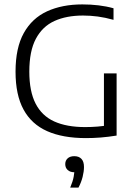

<svg xmlns="http://www.w3.org/2000/svg" viewBox="-20 -622 627 871"><path d="M370 4.5Q265 4.5 194 -27Q123 -58.5 86.8 -125Q50.5 -191.5 50.5 -297Q50.5 -405 88 -472.2Q125.5 -539.5 193.8 -570.8Q262 -602 353.5 -602Q391 -602 427 -597.8Q463 -593.5 495 -584.5V-532Q457.5 -542.5 423.8 -547Q390 -551.5 356.5 -551.5Q281.5 -551.5 227 -526.8Q172.5 -502 142.8 -446.2Q113 -390.5 113 -297Q113 -207.5 141.5 -152Q170 -96.5 226.2 -71Q282.5 -45.5 366.5 -45.5Q394.5 -45.5 423 -47.8Q451.5 -50 475 -55L451.5 -30.5V-289H509V-7Q472 -1 437.2 1.8Q402.5 4.5 370 4.5ZM298.5 229Q310.5 200.5 314.2 180Q318 159.5 318 140L325.5 159.5H318.5Q298 159.5 287 149.2Q276 139 276 122.5Q276 106.5 286.8 96.5Q297.5 86.5 317 86.5Q338 86.5 349.5 98.8Q361 111 361 135.5Q361 155.5 354.8 180.5Q348.5 205.5 336 229Z"/></svg>

Font: Encode Sans SC Light
Style: Regular
Weight: 300
Version: Version 3.002